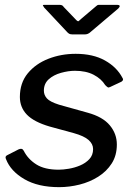

<svg xmlns="http://www.w3.org/2000/svg" viewBox="-20 -762 557 792"><path d="M224 10Q137 10 80.5 -23Q24 -56 5 -105Q-1 -117 10 -122L57 -146Q64 -149 69 -148Q74 -147 78 -140Q95 -106 129.5 -84Q164 -62 222 -62Q240 -62 264 -66Q288 -70 310.5 -79.5Q333 -89 348.5 -105.5Q364 -122 364 -147Q364 -168 345.5 -184.5Q327 -201 284 -213L185 -240Q120 -259 91 -289Q62 -319 62 -362Q62 -420 94.5 -459.5Q127 -499 179.5 -519.5Q232 -540 292 -540Q364 -540 413 -512.5Q462 -485 485 -441Q488 -437 487.5 -433Q487 -429 481 -425L434 -403Q428 -400 424.5 -402Q421 -404 414 -411Q398 -437 366.5 -453.5Q335 -470 289 -470Q262 -470 231.5 -461.5Q201 -453 181 -435Q161 -417 161 -388Q161 -370 173.5 -356Q186 -342 224 -330L342 -297Q404 -280 433 -245Q462 -210 462 -166Q462 -121 441 -88Q420 -55 385 -33Q350 -11 308 -0.5Q266 10 224 10ZM377 -737Q382 -742 386.5 -742Q391 -742 397 -742H464Q472 -742 473.5 -738Q475 -734 468 -727L350 -627Q346 -624 341 -622Q336 -620 328 -620H279Q269 -620 263.5 -624Q258 -628 254 -633L162 -731Q158 -737 157 -739.5Q156 -742 162 -742H225Q232 -742 236 -740Q240 -738 243 -733L292 -682Q301 -672 304.5 -675Q308 -678 318 -687Z"/></svg>

Font: Libre Franklin Thin Medium
Style: Italic
Weight: 500
Italic angle: -8°
Version: Version 3.000